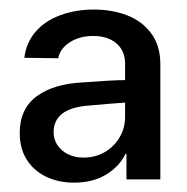

<svg xmlns="http://www.w3.org/2000/svg" viewBox="-20 -731 394 404"><path d="M166 -508.8Q128.9 -505.9 110.8 -491.7Q92.8 -477.5 92.8 -453.1Q92.8 -437.5 101.1 -425.3Q109.4 -413.1 123.5 -406.2Q137.7 -399.4 155.3 -399.4Q180.7 -399.4 200.7 -411.1Q220.7 -422.9 231.9 -442.4Q243.2 -461.9 243.2 -485.4V-596.7Q243.2 -624 225.1 -639.6Q207 -655.3 175.8 -655.3Q147.5 -655.3 127 -642.1Q106.4 -628.9 102.5 -608.4L31.2 -609.4Q35.2 -641.6 55.2 -664.6Q75.2 -687.5 107.4 -699.2Q139.6 -710.9 177.7 -710.9Q215.8 -710.9 247.6 -698.7Q279.3 -686.5 298.3 -660.6Q317.4 -634.8 317.4 -595.7V-353.5H246.1V-407.2H244.1Q231.4 -380.9 203.6 -363.8Q175.8 -346.7 135.7 -346.7Q103.5 -346.7 77.6 -358.9Q51.8 -371.1 36.6 -394.5Q21.5 -418 21.5 -451.2Q21.5 -502 57.1 -528.3Q92.8 -554.7 154.3 -557.6Q217.8 -562.5 246.1 -562.5L249 -515.6Q208 -512.7 166 -508.8Z"/></svg>

Font: Pretendard JP Variable
Style: Regular
Weight: 400
Designer: Base glyphs from Inter by Rasmus Andersson; Hangul glyphs from Noto Sans CJK(Source Han Sans) by Jang Soo-young and Kang
Foundry: Kil Hyung-jin
Version: Version 1.307;Glyphs 3.2 (3192)